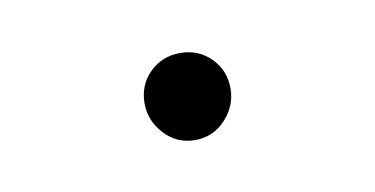

<svg xmlns="http://www.w3.org/2000/svg" viewBox="-28 -119 344 176"><g transform="rotate(-10 144.0 -30.5)"><path d="M144 10Q127 10 115.5 -2.5Q104 -15 104 -31Q104 -48 115.5 -59.5Q127 -71 144 -71Q161 -71 172.5 -59.5Q184 -48 184 -31Q184 -15 172.5 -2.5Q161 10 144 10Z"/></g></svg>

Font: Outfit Thin Thin
Style: Regular
Weight: 250
Version: Version 1.100;gftools[0.9.27]